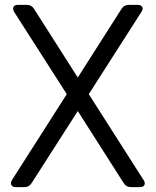

<svg xmlns="http://www.w3.org/2000/svg" viewBox="-20 -765 637 785"><path d="M45 0Q31 0 26.5 -8.5Q22 -17 29 -29L253 -380L38 -716Q31 -728 35 -736.5Q39 -745 53 -745H90Q109 -745 119 -729L298 -448L477 -729Q487 -745 506 -745H543Q557 -745 561.5 -736.5Q566 -728 558 -716L343 -380L567 -29Q575 -17 570.5 -8.5Q566 0 552 0H515Q496 0 486 -16L298 -311L109 -16Q99 0 80 0Z"/></svg>

Font: Pitagon Sans Text
Style: Regular
Weight: 400
Designer: Travis Tran
Foundry: Pitagon
Version: Version 1.001; ttfautohint (v1.8.4.7-5d5b);gftools[0.9.26]